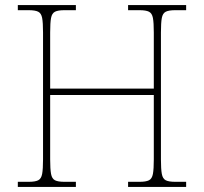

<svg xmlns="http://www.w3.org/2000/svg" viewBox="-20 -734 801 754"><path d="M50 0V-20H93Q118 -20 130 -26Q142 -32 145.5 -51Q149 -70 149 -108V-606Q149 -645 145.5 -663.5Q142 -682 130 -688Q118 -694 93 -694H50V-714H278V-694H233Q208 -694 196 -688Q184 -682 180.5 -663.5Q177 -645 177 -606V-386H584V-606Q584 -645 580.5 -663.5Q577 -682 565 -688Q553 -694 528 -694H483V-714H711V-694H668Q643 -694 631 -688Q619 -682 615.5 -663.5Q612 -645 612 -606V-108Q612 -70 615.5 -51Q619 -32 631 -26Q643 -20 668 -20H711V0H483V-20H528Q553 -20 565 -26Q577 -32 580.5 -51Q584 -70 584 -108V-361H177V-108Q177 -70 180.5 -51Q184 -32 196 -26Q208 -20 233 -20H278V0Z"/></svg>

Font: Noto Serif Hebrew Thin
Style: Regular
Weight: 250
Version: Version 2.003